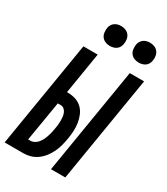

<svg xmlns="http://www.w3.org/2000/svg" viewBox="-246 -1053 1000 1151"><g transform="rotate(30 254.5 -477.0)"><path d="M305 0 426 -735H525L404 0ZM-16 0 105 -735H204L157 -448H162Q191 -448 216.5 -440Q242 -432 261 -414Q280 -396 290.5 -371Q301 -346 305 -319.5Q309 -293 307.5 -264.5Q306 -236 301 -208Q297 -184 290.5 -159.5Q284 -135 273 -111.5Q262 -88 246 -67Q230 -46 208.5 -30Q187 -14 162.5 -7Q138 0 114 0ZM97 -86H113Q127 -86 140.5 -93.5Q154 -101 163.5 -113Q173 -125 179.5 -138.5Q186 -152 190.5 -165.5Q195 -179 198.5 -193.5Q202 -208 204 -222Q207 -236 208.5 -250.5Q210 -265 210 -279Q210 -293 208.5 -306.5Q207 -320 202 -332.5Q197 -345 187 -353.5Q177 -362 163 -362H143ZM440 -816Q424 -816 409 -822Q394 -828 384.5 -840.5Q375 -853 373 -869Q371 -885 373 -902Q375 -913 381 -923.5Q387 -934 396.5 -941Q406 -948 417.5 -951Q429 -954 441 -954Q457 -954 472 -948Q487 -942 496.5 -929.5Q506 -917 508.5 -901Q511 -885 508 -868Q506 -857 500.5 -846.5Q495 -836 485 -829Q475 -822 463.5 -819Q452 -816 440 -816ZM240 -816Q224 -816 209 -822Q194 -828 184.5 -840.5Q175 -853 173 -869Q171 -885 173 -902Q175 -913 181 -923.5Q187 -934 196.5 -941Q206 -948 217.5 -951Q229 -954 241 -954Q257 -954 272 -948Q287 -942 296.5 -929.5Q306 -917 308.5 -901Q311 -885 308 -868Q306 -857 300.5 -846.5Q295 -836 285 -829Q275 -822 263.5 -819Q252 -816 240 -816Z"/></g></svg>

Font: Iosevka SS18 Semibold
Style: Italic
Weight: 600
Italic angle: -9°
Monospace: yes
Designer: Belleve Invis
Foundry: Belleve Invis
Version: Version 25.1.1; ttfautohint (v1.8.4)